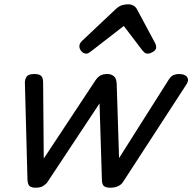

<svg xmlns="http://www.w3.org/2000/svg" viewBox="-20 -860 897 895"><path d="M146 15Q125 15 117 6.5Q109 -2 108 -23L96 -476Q96 -490 104 -502.5Q112 -515 140 -515Q162 -515 171.5 -506.5Q181 -498 181 -475L184 -121L424 -484Q436 -502 449 -508.5Q462 -515 481 -515Q498 -515 510.5 -505Q523 -495 524 -469L535 -123L766 -488Q777 -505 788.5 -510Q800 -515 814 -515Q842 -515 852 -501Q862 -487 850 -468L553 -11Q546 0 531 7.5Q516 15 494 15Q472 15 463.5 6.5Q455 -2 455 -23L444 -378L201 -11Q194 -1 181 7Q168 15 146 15ZM382 -610Q369 -610 359.5 -621Q350 -632 350 -644Q350 -653 354 -659Q358 -665 362 -669L520 -818Q534 -831 548 -835.5Q562 -840 578 -840Q591 -840 602.5 -833.5Q614 -827 620 -814L702 -661Q706 -654 707 -649Q708 -644 708 -639Q708 -627 693.5 -618.5Q679 -610 669 -610Q659 -610 653.5 -615Q648 -620 643 -626L557 -739L410 -625Q404 -621 397 -615.5Q390 -610 382 -610Z"/></svg>

Font: Playwrite CU
Style: Regular
Weight: 400
Designer: Veronika Burian, José Scaglione
Foundry: TypeTogether
Version: Version 1.002